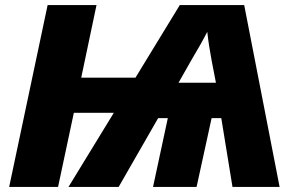

<svg xmlns="http://www.w3.org/2000/svg" viewBox="-20 -734 1166 754"><path d="M16 0H208L270 -291H427L249 0H446L601 -270H639L581 0H752L811 -270H849L893 0H1078L939 -714H686L512 -429H299L359 -714H167ZM681 -409 735 -504C756 -539 776 -574 794 -609C798 -571 804 -535 811 -497L828 -409Z"/></svg>

Font: Noto Sans UI Black
Style: Italic
Weight: 900
Italic angle: -372°
Designer: Monotype Design Team
Foundry: Monotype Imaging Inc.
Version: Version 1.901